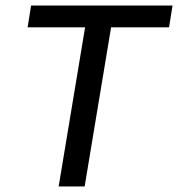

<svg xmlns="http://www.w3.org/2000/svg" viewBox="-20 -670 640 690"><path d="M190.8 0 285.8 -571.7H79.2L91.7 -650H600L587.5 -571.7H379.2L284.2 0Z"/></svg>

Font: Familjen Grotesk
Style: Italic
Weight: 400
Italic angle: -9.46201°
Designer: Anders Wikstroem, Jonas Baeckman, Matilda Gysing, Kristian Moeller
Foundry: Familjen STHLM AB
Version: Version 2.000